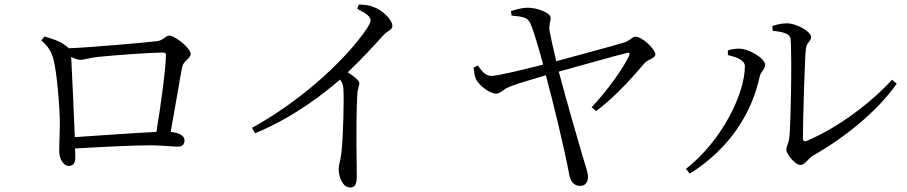

<svg xmlns="http://www.w3.org/2000/svg" viewBox="-20 -785 4000 847"><path d="M310 -180C306 -291 297 -473 294 -534C308 -527 323 -521 334 -521C352 -521 380 -531 413 -534C468 -540 636 -553 700 -553C709 -553 712 -550 712 -542C712 -486 689 -317 670 -203C577 -199 417 -187 310 -180ZM284 -572C251 -602 218 -612 176 -624L162 -607C190 -582 207 -559 216 -523C231 -464 243 -321 244 -246C244 -203 241 -141 241 -121C241 -80 263 -53 282 -53C303 -53 312 -65 312 -90C312 -105 312 -117 311 -130C431 -137 566 -144 644 -144C690 -144 743 -138 765 -138C786 -138 794 -150 794 -167C794 -186 769 -200 733 -203C753 -312 775 -447 784 -491C790 -518 821 -525 821 -548C821 -572 752 -628 727 -628C708 -628 704 -606 669 -603C630 -598 383 -576 284 -572Z M1556 -746C1598 -725 1615 -711 1615 -695C1615 -687 1607 -670 1588 -644C1518 -545 1345 -362 1092 -221L1105 -197C1280 -269 1417 -379 1480 -434C1491 -420 1494 -408 1495 -390C1498 -345 1494 -178 1486 -110C1482 -77 1474 -57 1474 -39C1474 -6 1491 42 1524 42C1545 42 1554 30 1554 -7C1554 -67 1549 -220 1556 -365C1556 -390 1565 -404 1565 -417C1565 -431 1542 -448 1514 -466C1580 -529 1629 -583 1666 -624C1693 -654 1711 -652 1711 -671C1711 -697 1667 -741 1628 -754C1607 -763 1586 -764 1563 -765Z M2237 -716C2284 -712 2307 -709 2319 -683C2334 -652 2361 -557 2376 -500C2278 -475 2169 -449 2146 -450C2118 -451 2102 -477 2088 -496L2069 -487C2072 -463 2075 -445 2080 -435C2096 -405 2142 -372 2168 -372C2189 -372 2201 -394 2237 -406C2258 -414 2329 -436 2388 -453C2419 -340 2470 -127 2489 -26C2494 10 2508 35 2539 35C2562 35 2574 19 2574 -5C2574 -21 2561 -62 2551 -93C2531 -161 2480 -337 2445 -469C2541 -495 2697 -540 2744 -551C2756 -554 2761 -553 2754 -536C2727 -481 2662 -388 2590 -312L2610 -295C2704 -366 2781 -457 2824 -507C2839 -524 2871 -527 2871 -545C2871 -567 2815 -623 2783 -623C2768 -623 2757 -604 2735 -598C2691 -584 2528 -541 2434 -515C2421 -567 2408 -628 2404 -651C2401 -677 2410 -690 2409 -708C2408 -728 2351 -751 2308 -751C2285 -751 2260 -744 2234 -736Z M3389 -649C3440 -644 3467 -635 3468 -610C3474 -514 3468 -245 3463 -188C3460 -148 3449 -143 3449 -124C3449 -105 3489 -57 3511 -57C3531 -57 3544 -85 3567 -99C3704 -176 3850 -293 3936 -416L3915 -433C3822 -332 3683 -225 3538 -163C3528 -160 3522 -162 3522 -176C3522 -251 3530 -523 3535 -569C3538 -600 3558 -600 3558 -622C3558 -646 3493 -682 3453 -682C3430 -682 3413 -679 3387 -670ZM3266 -493C3266 -372 3165 -164 3006 -40L3023 -19C3205 -133 3298 -293 3331 -446C3336 -471 3355 -478 3355 -499C3355 -529 3284 -567 3249 -570C3227 -572 3206 -567 3191 -563V-542C3215 -536 3266 -524 3266 -493Z"/></svg>

Font: Noto Serif CJK JP
Style: Regular
Weight: 400
Designer: Ryoko NISHIZUKA 西塚涼子 (kana & ideographs); Frank Grießhammer (Latin, Greek & Cyrillic); Wenlong ZHANG 张文龙 (bopomofo); San
Foundry: Adobe Systems Incorporated
Version: Version 1.000;PS 1;hotconv 16.6.53;makeotf.lib2.5.65590